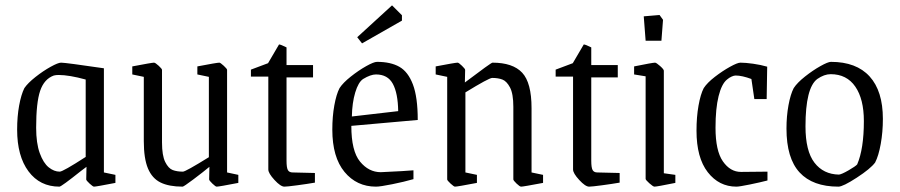

<svg xmlns="http://www.w3.org/2000/svg" viewBox="-20 -688 3361 717"><path d="M44 -204Q44 -253 51.5 -294Q59 -335 71 -359Q84 -378 112.5 -400.5Q141 -423 169 -438.5Q197 -454 208 -454Q225 -454 368 -433V-44L411 -35V-5Q339 9 331 9Q327 9 314.5 -2.5Q302 -14 302 -18L303 -65L283 -50Q209 9 202 9Q129 9 86.5 -48Q44 -105 44 -204ZM300 -102V-391Q238 -408 199 -408Q189 -408 181 -406Q145 -393 130 -349Q115 -305 115 -211Q115 -153 128.5 -116Q142 -79 162 -63Q182 -47 203 -47Q215 -47 300 -102Z M517 -161V-401L474 -410V-440Q547 -454 555 -454Q560 -454 572.5 -442.5Q585 -431 585 -427V-156Q585 -107 597 -83Q609 -59 625 -53Q641 -47 663 -47Q673 -47 760 -101V-401L717 -410V-440Q790 -454 799 -454Q803 -454 815.5 -442.5Q828 -431 828 -427V-44L870 -35V-5Q798 9 789 9Q785 9 773 -2.5Q761 -14 761 -18L762 -65Q738 -45 702 -18Q666 9 662 9Q611 9 579.5 -6.5Q548 -22 532.5 -59Q517 -96 517 -161Z M982 -55V-402H917V-428L981 -452L1022 -522Q1028 -522 1050 -511V-445H1149V-399H1050V-88Q1050 -62 1055 -53Q1060 -44 1073 -44L1156 -42V-6Q1127 -1 1089.5 4Q1052 9 1042 9Q1028 9 1005 -16Q982 -41 982 -55Z M1221 -204Q1221 -253 1228.5 -294.5Q1236 -336 1248 -359Q1261 -379 1290 -402Q1319 -425 1347.5 -441Q1376 -457 1388 -457Q1439 -457 1471.5 -438.5Q1504 -420 1522 -372.5Q1540 -325 1540 -240L1292 -218Q1292 -124 1324.5 -84.5Q1357 -45 1402 -45L1481 -49L1524 -52V-19Q1489 -9 1444.5 0Q1400 9 1384 9Q1312 9 1266.5 -46Q1221 -101 1221 -204ZM1467 -273Q1466 -340 1447 -375Q1428 -410 1384 -410Q1364 -410 1336 -393Q1318 -381 1306.5 -342.5Q1295 -304 1294 -253ZM1314 -549 1444 -668 1481 -631V-611L1332 -526Z M1650 -18V-401L1607 -410V-440Q1680 -454 1689 -454Q1693 -454 1705 -442.5Q1717 -431 1717 -427L1716 -380Q1814 -454 1819 -454Q1895 -454 1930 -416.5Q1965 -379 1965 -284V-44L2008 -35V-5Q1934 9 1926 9Q1921 9 1909 -2.5Q1897 -14 1897 -18V-289Q1897 -338 1884.5 -361.5Q1872 -385 1856 -391Q1840 -397 1818 -397Q1806 -397 1718 -343V-44L1761 -35V-5Q1688 9 1679 9Q1675 9 1662.5 -2.5Q1650 -14 1650 -18Z M2120 -55V-402H2055V-428L2119 -452L2160 -522Q2166 -522 2188 -511V-445H2287V-399H2188V-88Q2188 -62 2193 -53Q2198 -44 2211 -44L2294 -42V-6Q2265 -1 2227.5 4Q2190 9 2180 9Q2166 9 2143 -16Q2120 -41 2120 -55Z M2391 -20V-403L2348 -410V-440Q2417 -454 2426 -454Q2431 -454 2445 -441.5Q2459 -429 2459 -424V-41L2502 -35V-5Q2433 9 2424 9Q2419 9 2405 -3.5Q2391 -16 2391 -20ZM2384 -627 2443 -632 2456 -614 2450 -536H2391Z M2581 -200Q2581 -251 2588.5 -293.5Q2596 -336 2608 -359Q2621 -379 2649.5 -401Q2678 -423 2706 -438.5Q2734 -454 2745 -454Q2764 -454 2792.5 -450Q2821 -446 2845 -439L2843 -318H2797L2786 -393Q2751 -406 2727 -406Q2721 -406 2712 -402Q2703 -398 2695 -391Q2675 -375 2663.5 -329Q2652 -283 2652 -211Q2652 -125 2679.5 -85.5Q2707 -46 2747 -46L2846 -47V-14Q2819 -7 2780 1Q2741 9 2730 9Q2665 9 2623 -45Q2581 -99 2581 -200Z M2917 -208Q2917 -254 2924.5 -295Q2932 -336 2944 -359Q2957 -379 2986 -402Q3015 -425 3043.5 -441Q3072 -457 3083 -457Q3178 -457 3227.5 -402.5Q3277 -348 3277 -244Q3277 -195 3269 -150.5Q3261 -106 3248 -81Q3231 -58 3179.5 -24.5Q3128 9 3111 9Q3015 9 2966 -44Q2917 -97 2917 -208ZM3181 -74Q3206 -132 3206 -236Q3206 -318 3174 -364.5Q3142 -411 3082 -411Q3058 -411 3032 -393Q2988 -360 2988 -216Q2988 -124 3021.5 -80.5Q3055 -37 3113 -36Q3123 -37 3149 -52Q3175 -67 3181 -74Z"/></svg>

Font: Grenze Light
Style: Regular
Weight: 300
Designer: Renata Polastri
Foundry: Omnibus-Type
Version: Version 1.002; ttfautohint (v1.8)